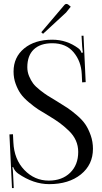

<svg xmlns="http://www.w3.org/2000/svg" viewBox="-20 -929 518 977"><path d="M199 -757 190 -765 308 -904Q312 -909 318 -909Q323 -909 328 -905L340 -895L316 -865ZM28 -245 46 -246 48 -205Q52 -118 104 -64Q156 -10 228 -10Q296 -10 337 -50Q378 -90 378 -156Q378 -187 366 -214Q354 -241 330 -264Q306 -287 283.5 -303.5Q261 -320 226 -341Q192 -361 173.5 -373Q155 -385 127.5 -408Q100 -431 85.5 -451.5Q71 -472 60 -501.5Q49 -531 49 -565Q49 -638 103 -682.5Q157 -727 246 -727Q320 -727 379 -683Q390 -675 395 -660L402 -662Q400 -670 398 -694L395 -747H405L416 -511L398 -510L396 -552Q393 -617 354.5 -663Q316 -709 246 -709Q185 -709 152 -677.5Q119 -646 119 -587Q119 -563 128 -541.5Q137 -520 148.5 -504.5Q160 -489 183.5 -470.5Q207 -452 223 -442Q239 -432 269 -414Q302 -394 323 -380Q344 -366 371.5 -342.5Q399 -319 414.5 -296Q430 -273 441.5 -240.5Q453 -208 453 -172Q453 -91 391.5 -41.5Q330 8 230 8Q150 8 72 -46Q54 -59 47 -79L43 -78Q46 -65 47 -35L50 28H41Z"/></svg>

Font: FoglihtenNo06
Style: Regular
Weight: 500
Designer: gluk (gluksza@wp.pl)
Foundry: gluk (gluksza@wp.pl)
Version: Version 0.76